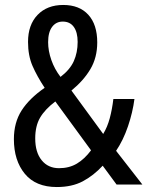

<svg xmlns="http://www.w3.org/2000/svg" viewBox="-20 -810 594 774"><path d="M235 -790Q300 -790 336 -750.5Q372 -711 372 -639Q372 -578 344.5 -531.5Q317 -485 268 -445L396 -270Q413 -298 422.5 -333.5Q432 -369 437 -411H522Q515 -357 496 -301Q477 -245 448 -202L554 -66H450L394 -142Q357 -102 313.5 -79Q270 -56 209 -56Q124 -56 80 -109.5Q36 -163 36 -249Q36 -316 67 -364.5Q98 -413 160 -456Q129 -503 111 -544.5Q93 -586 93 -641Q93 -710 131.5 -750Q170 -790 235 -790ZM233 -723Q206 -723 190 -701.5Q174 -680 174 -640Q174 -605 187 -568Q200 -531 224 -500Q262 -529 277.5 -563.5Q293 -598 293 -641Q293 -680 277.5 -701.5Q262 -723 233 -723ZM203 -401Q161 -369 141.5 -335.5Q122 -302 122 -252Q122 -196 148 -164Q174 -132 218 -132Q259 -132 290 -150.5Q321 -169 347 -204Z"/></svg>

Font: Noto Sans Malayalam UI Condensed
Style: Regular
Weight: 400
Width: 3
Designer: Jelle Bosma - Monotype Design Team
Foundry: Monotype Imaging Inc.
Version: Version 2.104; ttfautohint (v1.8.4.7-5d5b)